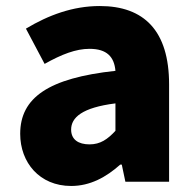

<svg xmlns="http://www.w3.org/2000/svg" viewBox="-20 -603 646 637"><path d="M216 14C279 14 332 -15 379 -57H384L396 0H541V-323C541 -501 458 -583 311 -583C222 -583 141 -553 66 -508L128 -391C185 -423 232 -441 277 -441C335 -441 359 -414 363 -368C141 -344 47 -279 47 -159C47 -64 111 14 216 14ZM277 -124C240 -124 216 -140 216 -173C216 -213 252 -246 363 -260V-169C337 -141 313 -124 277 -124Z"/></svg>

Font: Noto Sans TC Black
Style: Regular
Weight: 900
Designer: Ryoko NISHIZUKA 西塚涼子 (kana, bopomofo & ideographs); Paul D. Hunt (Latin, Greek & Cyrillic); Sandoll Communications 산돌커뮤니
Foundry: Adobe
Version: Version 2.004;hotconv 1.0.118;makeotfexe 2.5.65603